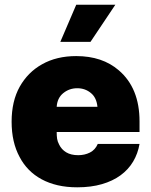

<svg xmlns="http://www.w3.org/2000/svg" viewBox="-20 -793 648 823"><path d="M311.1 9.9Q265.6 9.9 227.5 1.1Q189.3 -7.8 158.4 -24.5Q127.5 -41.2 103.7 -65.3Q79.9 -89.5 63.9 -120.4Q29.8 -183.2 29.8 -271.3Q29.8 -359.4 64.6 -421.5Q99.8 -483.7 160.2 -517.4Q222.3 -552.6 306.8 -552.6Q418.7 -552.6 489.3 -491.5Q578.1 -415.5 578.1 -272.7V-227.3H223Q223 -210.2 224.8 -198.2Q226.6 -186.1 233.7 -172.9Q243.6 -152.3 263.8 -140.1Q284.1 -127.8 315.3 -127.8Q343 -127.8 365.6 -139.2Q388.1 -150.6 399.1 -176.1H578.1Q571 -134.6 550.6 -100.3Q530.2 -66.1 496.6 -41.5Q463.1 -17 416.7 -3.6Q370.4 9.9 311.1 9.9ZM367.9 -613.6H238.6L306.8 -772.7H474.4ZM397.7 -335.2Q393.8 -375 369.3 -394.5Q344.8 -414.8 311.1 -414.8Q277 -414.8 251.1 -393.8Q225.5 -372.9 223 -335.2Z"/></svg>

Font: Linik Sans Black
Style: Regular
Weight: 900
Designer: Fonts by Rasmus Andersson / Changes by Cristiano Sobral with parts from Marc Monis
Foundry: rsms
Version: Version 3.020; ttfautohint (v1.6)